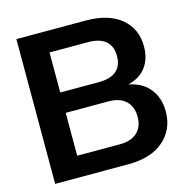

<svg xmlns="http://www.w3.org/2000/svg" viewBox="-105 -812 889 912"><g transform="rotate(-15 339.5 -356.0)"><path d="M651.9 -196.8Q651.9 -108.9 589.6 -54.4Q527.3 0 416 0H55.2V-711.9H396Q507.8 -711.9 569.8 -660.4Q631.8 -608.9 631.8 -522Q631.8 -461.9 601.8 -421.1Q571.8 -380.4 513.2 -366.2Q581.1 -353 616.5 -307.6Q651.9 -262.2 651.9 -196.8ZM516.1 -207Q516.1 -256.3 486.6 -284.7Q457 -313 400.9 -313H190.9V-102.1H400.9Q457 -102.1 486.6 -130.1Q516.1 -158.2 516.1 -207ZM380.9 -609.9H190.9V-413.1H380.9Q438 -413.1 467 -438Q496.1 -462.9 496.1 -511.2Q496.1 -559.6 466.8 -584.7Q437.5 -609.9 380.9 -609.9Z"/></g></svg>

Font: Creato Display
Style: Bold
Weight: 700
Version: Version 1.000